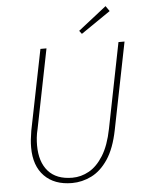

<svg xmlns="http://www.w3.org/2000/svg" viewBox="-58 -888 715 946"><g transform="rotate(-5 300.0 -415.0)"><path d="M260 12Q173 12 123.5 -38.5Q74 -89 74 -180Q74 -200 76 -219Q78 -238 82 -262L162 -660H192L114 -270Q108 -246 106 -226Q104 -206 104 -188Q104 -106 144.5 -60Q185 -14 264 -14Q307 -14 346.5 -36Q386 -58 417 -107.5Q448 -157 464 -238L548 -660H578L492 -230Q474 -140 438.5 -87Q403 -34 356.5 -11Q310 12 260 12ZM372 -716 360 -732 500 -842 518 -816Z"/></g></svg>

Font: SourceCodeVF
Style: Italic
Weight: 200
Italic angle: -11°
Monospace: yes
Designer: Paul D. Hunt, Teo Tuominen
Foundry: Adobe
Version: Version 1.026;hotconv 1.1.0;makeotfexe 2.6.0